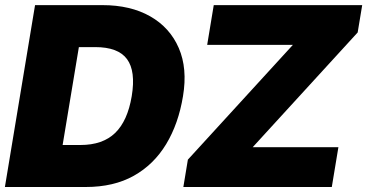

<svg xmlns="http://www.w3.org/2000/svg" viewBox="-23 -748 1469 768"><path d="M319.8 0H-3.4L117.2 -727.5H386.7Q499 -727.5 577.9 -682.6Q656.7 -637.7 692.1 -555.9Q727.5 -474.1 709 -363.3Q690.9 -252.9 641.6 -171.4Q592.3 -89.8 512.2 -44.9Q432.1 0 319.8 0ZM227.5 -168H298.8Q387.7 -168 437.5 -216.1Q487.3 -264.2 503.9 -363.3Q520.5 -463.4 485.1 -511.5Q449.7 -559.6 357.9 -559.6H292.5ZM710.4 0 728.5 -109.4 1148.4 -568.4H805.7L832 -727.5H1425.8L1407.7 -618.2L987.8 -159.2H1330.6L1304.2 0Z"/></svg>

Font: Inter Display Black
Style: Italic
Weight: 900
Italic angle: -9.39999°
Designer: Rasmus Andersson
Foundry: rsms
Version: Version 4.000;git-a52131595